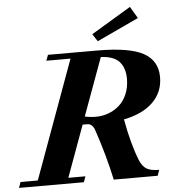

<svg xmlns="http://www.w3.org/2000/svg" viewBox="-83 -925 912 979"><g transform="rotate(-5 373.0 -435.0)"><path d="M439.9 -710 415 -748 618.2 -870.1 653.8 -810.1ZM-25.4 0 -15.1 -29.3H73.2L293.5 -633.8H169.9L180.7 -663.1H431.6Q597.2 -663.1 668.7 -623.8Q740.2 -584.5 740.2 -500.5Q740.2 -423.8 687.5 -372.1Q634.8 -320.3 538.1 -301.3Q561 -174.3 595.2 -88.4Q608.9 -55.2 630.6 -42.2Q652.3 -29.3 694.8 -29.3L684.1 0H459.5Q431.6 -129.4 386.7 -261.2Q381.8 -275.9 372.1 -284.4Q362.3 -293 351.1 -293H325.7L229.5 -29.3H316.9L306.6 0ZM571.3 -506.8Q571.3 -561.5 543 -593.5Q514.6 -625.5 448.2 -628.4L340.3 -333.5Q366.2 -327.1 397 -327.1Q430.7 -327.1 461.2 -338.4Q491.7 -349.6 516.6 -371.3Q541.5 -393.1 556.4 -428Q571.3 -462.9 571.3 -506.8Z"/></g></svg>

Font: Elstob ExtraBold
Style: Italic
Weight: 800
Italic angle: -20°
Designer: Peter S. Baker
Version: Version 1.015